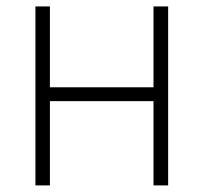

<svg xmlns="http://www.w3.org/2000/svg" viewBox="-20 -562 617 582"><path d="M459.5 -297.4V-255.4H119.1V-297.4ZM131.3 -542.5V0H87.4V-542.5ZM489.7 -542.5V0H445.3V-542.5Z"/></svg>

Font: Inter 16pt ExtraLight
Style: Regular
Weight: 250
Version: Version 4.001;git-66647c0bb